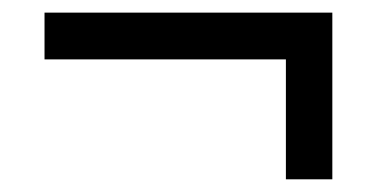

<svg xmlns="http://www.w3.org/2000/svg" viewBox="-20 -409 591 301"><path d="M501 -389.2V-127.9H428.2V-315.9H49.8V-389.2Z"/></svg>

Font: Puppies Kittens
Style: Regular
Weight: 400
Foundry: Ascender Corporation and Peter Mawhorter
Version: Version 0.1